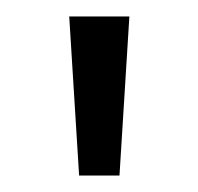

<svg xmlns="http://www.w3.org/2000/svg" viewBox="-20 -775 240 233"><path d="M76 -562 64 -755H137L125 -562Z"/></svg>

Font: Host Grotesk Light
Style: Regular
Weight: 300
Designer: Doukan Karapınar
Foundry: Element Type
Version: Version 1.003